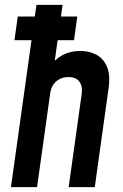

<svg xmlns="http://www.w3.org/2000/svg" viewBox="-20 -770 507 790"><path d="M39.5 -604.5 53 -702H298L284.5 -604.5ZM25 0 130 -750H237.5L198 -468L182.5 -492.5Q204 -525 236.5 -542.8Q269 -560.5 310 -560.5Q346.5 -560.5 375.8 -545.2Q405 -530 419.8 -496.5Q434.5 -463 427 -408.5L370 0H262.5L316.5 -386Q320.5 -416.5 306 -434.8Q291.5 -453 262 -453Q231.5 -453 211 -434.8Q190.5 -416.5 186.5 -386L132.5 0Z"/></svg>

Font: Mohave SemiBold
Style: Italic
Weight: 600
Italic angle: -8°
Designer: Gumpita Rahayu
Foundry: Tokotype
Version: Version 2.003